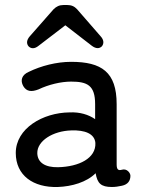

<svg xmlns="http://www.w3.org/2000/svg" viewBox="-20 -739 575 767"><path d="M211 8C267 6 326 -11 362 -47C369 -6 384 8 427 8C440 8 454 6 467 3C491 -2 501 -17 501 -37C501 -48 487 -67 467 -61C453 -57 446 -61 446 -82V-323C446 -451 386 -492 264 -492C206 -492 144 -476 95 -452C67 -440 60 -418 73 -395C86 -373 106 -371 134 -382C174 -401 223 -413 264 -413C329 -413 360 -398 360 -323V-263C334 -281 299 -292 258 -290C151 -289 43 -226 43 -128C43 -38 113 11 211 8ZM94 -554C104 -544 118 -543 134 -556L241 -638L347 -556C363 -544 377 -544 387 -554C396 -565 395 -580 382 -594L288 -702C277 -714 265 -719 248 -719H234C217 -719 205 -713 194 -702L99 -594C86 -579 85 -565 94 -554ZM129 -127C128 -176 191 -216 265 -218C319 -220 358 -205 361 -168C364 -107 296 -73 212 -71C161 -70 130 -89 129 -127Z"/></svg>

Font: 寒蝉半圆体
Style: Regular
Weight: 400
Designer: Yoshimichi Ohira & Warren
Foundry: ChillType
Version: Version 1.800;Glyphs 3.1.1 (3135)